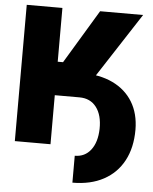

<svg xmlns="http://www.w3.org/2000/svg" viewBox="-60 -778 814 1021"><g transform="rotate(5 346.5 -267.5)"><path d="M269.5 -261.7V-391.6H363.3Q460 -392.1 529.5 -358.9Q599.1 -325.7 636.7 -263.9Q674.3 -202.1 674.8 -116.2Q674.8 -20 637.7 49.3Q600.6 118.7 531.2 156Q461.9 193.4 365.2 193.4V49.8Q418.9 49.8 450.7 8.8Q482.4 -32.2 484.4 -103.5Q485.8 -177.2 453.6 -219.5Q421.4 -261.7 363.3 -261.7ZM41 0V-727.5H231.4V-440.4H259.8L432.6 -727.5H662.1L359.4 -261.7H231.4V0Z"/></g></svg>

Font: Inter 28pt Black
Style: Regular
Weight: 900
Designer: Rasmus Andersson
Foundry: rsms
Version: Version 4.001;git-66647c0bb